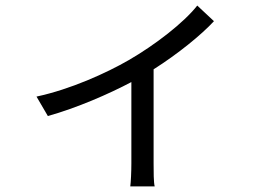

<svg xmlns="http://www.w3.org/2000/svg" viewBox="-20 -596 996 690"><path d="M688.9 -576C641 -514.9 538 -435 442.8 -380C362.9 -333.8 233.3 -274.9 111.2 -248.9L152 -179C256 -208.1 371.1 -258.2 452.1 -301.1V-8.9C452.1 20.2 450.3 58.9 448.2 73.9H535.9C532 58.9 532 20.2 532 -8.9V-346.9C619 -402 703.8 -470.9 748.9 -519.9Z"/></svg>

Font: Karasuma Gothic
Style: Regular
Weight: 400
Designer: Rasmus Andersson, Ryoko Nishizuka
Foundry: Genbu
Version: Version 1.00